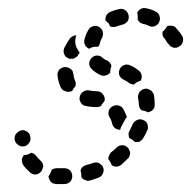

<svg xmlns="http://www.w3.org/2000/svg" viewBox="-20 -477 482 484"><path d="M124 -53Q120 -53 117 -52Q113 -51 110 -49Q110 -46 108 -43Q106 -37 102 -32Q103 -29 104 -26Q105 -23 107 -20Q110 -17 113 -15Q117 -14 121 -13Q125 -13 130 -13Q137 -13 143 -13Q147 -13 151 -15Q154 -16 157 -19Q160 -22 161 -26Q163 -30 162 -34Q162 -42 156 -48Q150 -53 142 -53Q136 -53 130 -53Q127 -53 124 -53ZM214 -66Q222 -69 229 -66Q237 -62 240 -55Q243 -47 239 -39Q236 -32 228 -29Q218 -25 207 -22Q201 -20 195 -23Q188 -25 185 -31Q185 -33 185 -34Q185 -41 183 -47Q184 -52 188 -56Q192 -59 197 -61Q206 -63 214 -66ZM66 -89Q63 -91 59 -92Q54 -89 48 -87Q44 -86 40 -86Q38 -83 37 -81Q36 -78 35 -75Q35 -71 36 -67Q37 -63 39 -60Q46 -51 55 -43Q61 -37 70 -37Q78 -38 83 -44Q86 -47 87 -51Q89 -55 89 -59Q88 -63 87 -66Q85 -70 82 -72Q76 -78 71 -84Q69 -87 66 -89ZM274 -105Q280 -111 288 -111Q296 -111 302 -105Q305 -102 306 -98Q308 -95 308 -91Q308 -87 306 -83Q305 -79 302 -77Q294 -69 286 -62Q280 -57 274 -57Q267 -57 261 -61Q261 -62 261 -63Q258 -70 253 -76Q253 -81 255 -85Q257 -90 260 -93Q267 -98 274 -105ZM56 -134Q55 -138 53 -141Q50 -144 47 -146Q43 -148 39 -149Q31 -149 25 -144Q18 -139 17 -131V-130Q16 -122 21 -116Q27 -109 35 -108Q43 -107 49 -112Q56 -118 57 -126Q57 -130 56 -134ZM304 -141Q305 -145 307 -148Q311 -156 315 -165Q319 -172 327 -175Q334 -178 342 -174Q345 -173 348 -170Q351 -167 352 -163Q353 -159 353 -155Q353 -151 351 -148Q347 -138 341 -129Q339 -125 336 -123Q333 -120 329 -119Q327 -119 324 -119Q322 -119 320 -119Q319 -120 318 -121Q313 -126 306 -129Q306 -130 305 -131Q305 -132 305 -133Q304 -137 304 -141ZM282 -150Q275 -150 270 -154Q265 -158 263 -164Q261 -174 256 -182Q252 -189 254 -197Q256 -205 264 -209Q271 -213 279 -211Q287 -209 291 -202Q296 -192 300 -182Q297 -179 295 -175Q291 -167 287 -160Q284 -155 283 -150Q283 -150 283 -150Q283 -150 283 -150Q282 -150 282 -150ZM328 -229Q327 -237 331 -244Q336 -251 344 -253Q348 -254 352 -253Q355 -252 359 -250Q362 -248 364 -245Q367 -242 368 -238Q370 -226 370 -213Q370 -209 369 -206Q367 -202 364 -199Q362 -197 359 -196Q356 -194 353 -194Q352 -194 351 -195Q344 -198 337 -199Q333 -202 332 -206Q330 -209 330 -214Q330 -222 328 -229ZM224 -207Q209 -207 196 -210Q188 -211 184 -218Q179 -225 181 -233Q183 -242 190 -246Q197 -251 205 -249Q214 -247 224 -247Q233 -247 238 -241Q244 -235 244 -227Q244 -225 244 -224Q244 -223 243 -222Q242 -220 240 -218Q237 -215 235 -210Q233 -209 230 -208Q227 -207 224 -207ZM145 -247Q137 -249 133 -257Q127 -270 125 -286Q124 -294 129 -301Q135 -307 143 -308Q147 -308 151 -307Q154 -306 157 -304Q161 -301 163 -298Q164 -294 165 -290Q166 -281 169 -274Q171 -271 171 -267Q171 -263 170 -259Q167 -256 165 -253Q164 -251 163 -249Q162 -249 162 -248Q161 -248 160 -247Q152 -244 145 -247ZM292 -276Q284 -280 281 -287Q278 -295 282 -303Q285 -310 293 -313Q301 -316 309 -312Q320 -307 330 -299Q335 -295 337 -288Q338 -280 335 -274Q329 -272 324 -269Q321 -267 318 -264Q315 -264 311 -265Q308 -266 305 -268Q299 -273 292 -276ZM211 -303Q205 -309 205 -317Q205 -325 211 -331Q217 -337 225 -337Q233 -337 239 -331Q243 -327 249 -325Q252 -324 255 -321Q258 -318 260 -314Q260 -314 260 -313Q261 -312 261 -311Q258 -304 258 -297Q258 -295 258 -294Q254 -289 247 -287Q241 -285 235 -287Q221 -293 211 -303ZM141 -343Q139 -351 143 -358Q149 -370 157 -381Q160 -384 164 -386Q168 -388 172 -388Q172 -386 171 -384Q169 -376 170 -368Q171 -359 176 -352Q178 -348 181 -344Q179 -342 177 -339Q176 -335 172 -333Q169 -331 165 -329Q163 -329 161 -329Q158 -329 156 -329Q155 -329 154 -329Q153 -330 152 -330Q151 -331 150 -331Q143 -335 141 -343ZM203 -402Q207 -409 215 -411Q223 -413 230 -409Q237 -405 239 -397Q241 -389 237 -381Q233 -375 232 -368Q231 -366 230 -363Q229 -361 227 -359Q226 -359 225 -359Q216 -360 208 -356Q207 -355 205 -354Q198 -357 194 -364Q191 -371 193 -378Q196 -390 203 -402ZM425 -405Q421 -411 414 -412Q407 -413 401 -411Q398 -404 392 -399Q391 -398 390 -397Q389 -393 390 -388Q391 -383 395 -380Q399 -374 402 -369Q404 -367 405 -366Q409 -359 417 -357Q425 -355 432 -360Q439 -364 441 -372Q443 -380 439 -387Q437 -389 435 -393Q430 -399 425 -405ZM258 -410Q262 -409 266 -409Q269 -409 273 -410Q281 -413 289 -415Q297 -417 302 -424Q306 -431 304 -439Q302 -447 295 -452Q288 -456 280 -454Q269 -452 258 -447Q252 -445 248 -438Q245 -432 246 -425Q250 -422 254 -418Q256 -414 258 -410ZM372 -448Q380 -444 382 -437Q385 -429 381 -421Q378 -414 370 -411Q362 -408 355 -412Q347 -416 340 -417Q336 -418 332 -421Q329 -424 327 -428Q327 -428 327 -429Q328 -437 326 -444Q326 -445 326 -445Q329 -452 336 -455Q342 -458 349 -456Q361 -454 372 -448Z"/></svg>

Font: FRB American Cursive Dashed
Style: Bold Italic
Weight: 700
Italic angle: -25°
Version: Version 2.0;Modular Font Editor K font №1